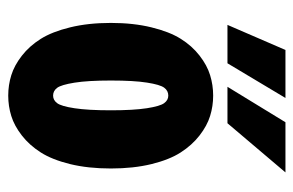

<svg xmlns="http://www.w3.org/2000/svg" viewBox="-149 -587 748 490"><g transform="rotate(90 225.0 -342.0)"><path d="M43.5 -548.5 107.5 -696.5H230L141.5 -548.5ZM201.5 -548.5 292 -696.5H420L294.5 -548.5ZM38.5 -251Q38.5 -308.5 49.8 -354.5Q61 -400.5 79 -429.2Q97 -458 121.8 -477.2Q146.5 -496.5 171.8 -504.2Q197 -512 224 -512Q251 -512 276 -504.2Q301 -496.5 325.8 -477.2Q350.5 -458 369 -429.2Q387.5 -400.5 398.8 -354.5Q410 -308.5 410 -251Q410 -193 398.8 -147Q387.5 -101 369 -72Q350.5 -43 325.8 -23.8Q301 -4.5 276 3.2Q251 11 224 11Q197 11 172 3.2Q147 -4.5 122.2 -23.8Q97.5 -43 79.2 -72Q61 -101 49.8 -147Q38.5 -193 38.5 -251ZM224 -103.5Q235.5 -103.5 243.2 -113.8Q251 -124 256.2 -158Q261.5 -192 261.5 -251Q261.5 -309 256.2 -342.8Q251 -376.5 243.2 -387Q235.5 -397.5 224 -397.5Q211.5 -397.5 203.8 -387Q196 -376.5 190.8 -343Q185.5 -309.5 185.5 -251Q185.5 -192 191 -158Q196.5 -124 204.2 -113.8Q212 -103.5 224 -103.5Z"/></g></svg>

Font: League Mono Condensed
Style: Bold
Weight: 700
Width: 1
Designer: Tyler Finck
Foundry: The League of Moveable Type / Tyler Finck
Version: Version 2.210